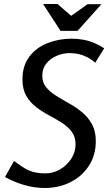

<svg xmlns="http://www.w3.org/2000/svg" viewBox="-20 -928 545 958"><path d="M337 -735Q366 -735 394.5 -730Q423 -725 449.5 -714Q476 -703 500 -687L455 -615Q436 -632 415.5 -642.5Q395 -653 373.5 -658Q352 -663 327 -663Q294 -663 262.5 -649.5Q231 -636 211 -611Q191 -586 191 -550Q191 -516 210.5 -492.5Q230 -469 260.5 -450Q291 -431 325 -412Q359 -393 389 -368.5Q419 -344 438.5 -309Q458 -274 458 -224Q458 -153 423 -100Q388 -47 330.5 -18.5Q273 10 203 10Q153 10 102 -4.5Q51 -19 5 -45L50 -125Q78 -104 100.5 -90Q123 -76 148.5 -69.5Q174 -63 207 -63Q246 -63 280 -83Q314 -103 335.5 -136Q357 -169 357 -207Q357 -245 338 -270.5Q319 -296 288.5 -315.5Q258 -335 224 -353Q190 -371 160 -394Q130 -417 111 -450Q92 -483 92 -532Q92 -600 126.5 -645.5Q161 -691 217.5 -713Q274 -735 337 -735ZM335 -849 417 -907H486L367 -774H282L195 -908H267Z"/></svg>

Font: Rosario Medium
Style: Italic
Weight: 500
Italic angle: -8.05°
Version: Version 1.201